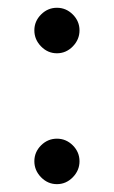

<svg xmlns="http://www.w3.org/2000/svg" viewBox="-20 -494 291 489"><path d="M84.6 -123.8Q101.7 -140.8 125 -140.8Q148.3 -140.8 165.4 -123.8Q182.5 -106.7 182.5 -83.3Q182.5 -60 165.4 -42.5Q148.3 -25 125 -25Q101.7 -25 84.6 -42.5Q67.5 -60 67.5 -83.3Q67.5 -106.7 84.6 -123.8ZM84.6 -457.1Q101.7 -474.2 125 -474.2Q148.3 -474.2 165.4 -457.1Q182.5 -440 182.5 -416.7Q182.5 -393.3 165.4 -375.8Q148.3 -358.3 125 -358.3Q101.7 -358.3 84.6 -375.8Q67.5 -393.3 67.5 -416.7Q67.5 -440 84.6 -457.1Z"/></svg>

Font: 0xA000
Style: Regular
Weight: 400
Version: Version 0.1